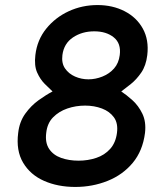

<svg xmlns="http://www.w3.org/2000/svg" viewBox="-20 -730 636 760"><path d="M278 10Q209 10 154.5 -14Q100 -38 71.5 -86Q43 -134 52 -204Q57 -248 80 -280Q103 -312 133 -333.5Q163 -355 188 -368Q175 -380 157 -398Q139 -416 127 -443Q115 -470 120 -512Q127 -572 163 -616.5Q199 -661 252 -685.5Q305 -710 366 -710Q426 -710 473.5 -685.5Q521 -661 545.5 -616.5Q570 -572 563 -512Q558 -470 539 -442.5Q520 -415 498 -397.5Q476 -380 460 -368Q480 -355 504 -333.5Q528 -312 543.5 -280Q559 -248 554 -204Q545 -133 505.5 -85.5Q466 -38 406 -14Q346 10 278 10ZM330 -416Q358 -416 385.5 -427Q413 -438 431.5 -459Q450 -480 454 -512Q460 -558 430.5 -582Q401 -606 353 -606Q305 -606 269 -582Q233 -558 227 -512Q223 -480 237.5 -459Q252 -438 277 -427Q302 -416 330 -416ZM291 -94Q328 -94 361 -105Q394 -116 416 -140.5Q438 -165 443 -204Q448 -242 431 -265.5Q414 -289 383.5 -300.5Q353 -312 317 -312Q280 -312 246.5 -300.5Q213 -289 190 -265.5Q167 -242 163 -204Q158 -165 174.5 -140.5Q191 -116 222 -105Q253 -94 291 -94Z"/></svg>

Font: Haskoy SemiBold
Style: Italic
Weight: 600
Designer: Ertekin Erdin
Foundry: Ertekin Erdin
Version: Version 2.000; ttfautohint (v1.8.4.7-5d5b)